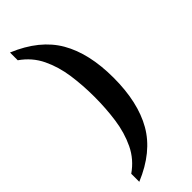

<svg xmlns="http://www.w3.org/2000/svg" viewBox="-294 -788 945 945"><g transform="rotate(-45 178.0 -316.0)"><path d="M30 78Q89 37 119 -25.5Q149 -88 159.5 -163Q170 -238 170 -318Q170 -397 159.5 -471.5Q149 -546 119 -608.5Q89 -671 30 -712V-766Q177 -705 240 -596Q303 -487 303 -318Q303 -147 240 -37Q177 73 30 134Z"/></g></svg>

Font: Noto Serif Ethiopic SemiCondensed SemiBold
Style: Regular
Weight: 600
Width: 4
Designer: Monotype Design Team
Foundry: Monotype Imaging Inc.
Version: Version 2.102; ttfautohint (v1.8.4.7-5d5b)